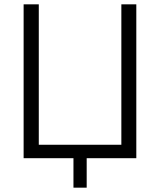

<svg xmlns="http://www.w3.org/2000/svg" viewBox="-20 -730 738 886"><path d="M319 136V0H89V-710H159V-62H540V-710H609V0H380V136Z"/></svg>

Font: Raleway
Style: Regular
Weight: 400
Designer: Matt McInerney, Pablo Impallari, Rodrigo Fuenzalida
Foundry: Matt McInerney, Pablo Impallari, Rodrigo Fuenzalida
Version: Version 4.101;RELEASE